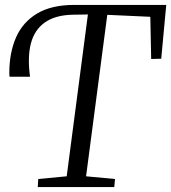

<svg xmlns="http://www.w3.org/2000/svg" viewBox="-20 -763 698 783"><path d="M134 0 136 -33 252 -44 338.5 -704 276.5 -703Q205.5 -701.5 163 -671.5Q120.5 -641.5 106 -585.8Q91.5 -530 102.5 -450H19Q18.5 -454 18.2 -458Q18 -462 18 -465.5Q18 -547.5 45.2 -610Q72.5 -672.5 131.2 -707.8Q190 -743 283.5 -743H658L637.5 -523.5L596.5 -522.5L593 -694.5L417.5 -702.5L331 -44L449 -33L446 0Z"/></svg>

Font: Merriweather 48pt Light
Style: Italic
Weight: 300
Italic angle: -7.8°
Version: Version 2.101